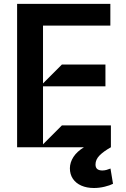

<svg xmlns="http://www.w3.org/2000/svg" viewBox="-20 -747 637 974"><path d="M553.3 185.4Q538 193.5 510.8 200.1Q483.7 206.7 456.7 206.7Q420.1 206.7 392.6 194.6Q365.1 182.5 349.8 160Q334.5 137.4 334.5 106.5Q334.9 76.7 352.6 49.2Q370.4 21.7 405.9 0H66.8V-727.3H539.8V-617.2H198.2V-323.9L294 -419.7H514.9V-308.9H198.2V-14.9L294 -110.8H542.6V0Q505.3 21 484.9 41.7Q464.5 62.5 464.5 87.4Q464.5 102.6 472.8 110.1Q481.2 117.5 499.3 117.9Q511 117.5 520.4 114.9Q529.8 112.2 540.5 108Z"/></svg>

Font: Riot Sans
Style: Bold
Weight: 600
Designer: Rasmus Andersson
Foundry: rsms
Version: Version 4.001